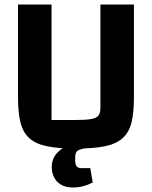

<svg xmlns="http://www.w3.org/2000/svg" viewBox="-20 -645 676 853"><path d="M318 15Q240 15 190 5Q140 -5 111.5 -30Q83 -55 71.5 -99Q60 -143 60 -211V-625H209V-112H322Q364 -112 387 -116.5Q410 -121 418 -132.5Q426 -144 426 -165V-625H575V-211Q575 -144 564 -100Q553 -56 524 -30.5Q495 -5 445 5Q395 15 318 15ZM304 188Q260 188 235 163Q210 138 210 96Q210 50 249.5 20Q289 -10 358 -18L368 12L352 15Q328 20 321 28Q314 36 314 56V69Q314 86 320.5 94Q327 102 343 102H381L392 166Q370 177 348.5 182.5Q327 188 304 188Z"/></svg>

Font: Changa SemiBold
Style: Regular
Weight: 600
Designer: Eduardo Rodriguez Tunni
Foundry: Eduardo Rodriguez Tunni
Version: Version 3.002; ttfautohint (v1.8.2)